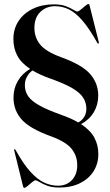

<svg xmlns="http://www.w3.org/2000/svg" viewBox="-20 -732 544 946"><path d="M154.5 156.5Q149 156.5 138 165.8Q127 175 116.2 184.2Q105.5 193.5 100.5 193.5Q95.5 193.5 94 188L50 9.5Q48.5 5.5 51 3.5Q54 2.5 56.5 6.5Q95 76 129.8 114.2Q164.5 152.5 198 167.8Q231.5 183 265.5 183Q308 183 334.2 155.5Q360.5 128 360.5 81.5Q360.5 36 332.8 1.2Q305 -33.5 231 -60.5Q127 -98 86.8 -143.2Q46.5 -188.5 46.5 -251.5Q46.5 -296.5 68 -333.2Q89.5 -370 128.5 -392.5Q84 -422 65 -458.2Q46 -494.5 46 -539.5Q46 -590 71.5 -628.5Q97 -667 142 -688.8Q187 -710.5 244.5 -710.5Q280.5 -710.5 303.8 -701.8Q327 -693 340.8 -684.2Q354.5 -675.5 361 -675.5Q366.5 -675.5 377.8 -684.5Q389 -693.5 399.8 -702.8Q410.5 -712 415 -712Q420 -712 421 -706.5L467 -523.5Q468 -519 465.5 -517.5Q463 -516 460 -520Q420 -591.5 385.8 -631Q351.5 -670.5 319 -686Q286.5 -701.5 252 -701.5Q207.5 -701.5 178.5 -673Q149.5 -644.5 149.5 -594.5Q149.5 -548 177.5 -513Q205.5 -478 279 -451Q384.5 -413 424.2 -367.2Q464 -321.5 464 -261Q464 -216 442 -179Q420 -142 379.5 -120.5Q425.5 -90 445 -53.5Q464.5 -17 464.5 27Q464.5 74.5 441 111.8Q417.5 149 374.2 170.5Q331 192 272.5 192Q236.5 192 212.8 183Q189 174 175.2 165.2Q161.5 156.5 154.5 156.5ZM281 -166.5Q331 -149 366 -128.5Q405.5 -152 405.5 -196.5Q405.5 -226 389.8 -250.8Q374 -275.5 335.5 -298Q297 -320.5 229 -344.5Q176.5 -363 140 -385Q123 -372.5 112.8 -354Q102.5 -335.5 102.5 -312.5Q102.5 -281 119.5 -257Q136.5 -233 175.8 -211.5Q215 -190 281 -166.5Z"/></svg>

Font: Fraunces 144pt S000 SemiBold
Style: Regular
Weight: 600
Version: Version 1.000; ttfautohint (v1.8.3)